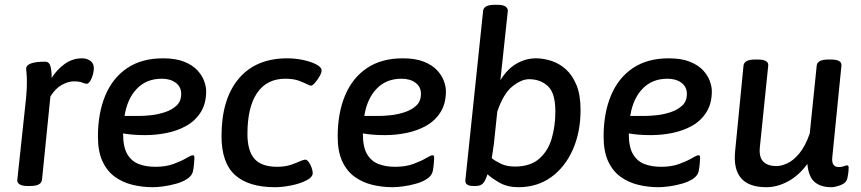

<svg xmlns="http://www.w3.org/2000/svg" viewBox="-20 -773 3589 800"><path d="M95 2Q72 2 61.5 -5Q51 -12 52 -23L89 -368Q91 -389 91.5 -404.5Q92 -420 92 -432Q92 -455 90.5 -468Q89 -481 89 -487Q90 -516 168 -516Q186 -516 191 -494Q196 -472 195 -448Q217 -483 249.5 -506.5Q282 -530 322 -530Q342 -530 356.5 -519.5Q371 -509 371 -489Q371 -469 361.5 -446.5Q352 -424 341 -424Q334 -424 322.5 -429Q311 -434 287 -434Q265 -434 238 -419.5Q211 -405 190 -371L155 -24Q152 2 106 2Z M659 -530Q712 -530 747 -516Q782 -502 802 -480.5Q822 -459 830.5 -435.5Q839 -412 839 -393Q839 -342 817 -306.5Q795 -271 758.5 -250Q722 -229 677 -219.5Q632 -210 585 -210Q555 -210 533 -212Q511 -214 493 -217V-214Q493 -161 510 -131.5Q527 -102 557 -90Q587 -78 628 -78Q671 -78 703.5 -90Q736 -102 756 -114Q776 -126 783 -126Q786 -126 788 -124.5Q790 -123 790 -113Q790 -107 788.5 -90.5Q787 -74 784 -59Q780 -41 760.5 -28Q741 -15 714 -7.5Q687 0 661 3.5Q635 7 617 7Q573 7 532 -3Q491 -13 458.5 -36.5Q426 -60 407 -101Q388 -142 388 -204Q388 -301 418.5 -374.5Q449 -448 509.5 -489Q570 -530 659 -530ZM654 -445Q590 -445 550 -403Q510 -361 499 -290H563Q581 -290 609.5 -293Q638 -296 667 -305.5Q696 -315 715.5 -333Q735 -351 735 -382Q735 -411 712.5 -428Q690 -445 654 -445Z M1126 7Q1015 7 959 -44Q903 -95 903 -206Q903 -360 974.5 -445Q1046 -530 1177 -530Q1211 -530 1243.5 -523Q1276 -516 1298 -504.5Q1320 -493 1320 -479Q1320 -470 1311.5 -455Q1303 -440 1292.5 -428Q1282 -416 1275 -416Q1272 -416 1262 -421Q1250 -427 1227 -436Q1204 -445 1169 -445Q1092 -445 1051.5 -386Q1011 -327 1011 -215Q1011 -144 1040.5 -111Q1070 -78 1135 -78Q1169 -78 1195.5 -87.5Q1222 -97 1237 -104Q1242 -105 1245.5 -106.5Q1249 -108 1251 -108Q1259 -108 1266.5 -97.5Q1274 -87 1278.5 -74Q1283 -61 1283 -52Q1283 -35 1257 -21.5Q1231 -8 1194 -0.5Q1157 7 1126 7Z M1658 -530Q1711 -530 1746 -516Q1781 -502 1801 -480.5Q1821 -459 1829.5 -435.5Q1838 -412 1838 -393Q1838 -342 1816 -306.5Q1794 -271 1757.5 -250Q1721 -229 1676 -219.5Q1631 -210 1584 -210Q1554 -210 1532 -212Q1510 -214 1492 -217V-214Q1492 -161 1509 -131.5Q1526 -102 1556 -90Q1586 -78 1627 -78Q1670 -78 1702.5 -90Q1735 -102 1755 -114Q1775 -126 1782 -126Q1785 -126 1787 -124.5Q1789 -123 1789 -113Q1789 -107 1787.5 -90.5Q1786 -74 1783 -59Q1779 -41 1759.5 -28Q1740 -15 1713 -7.5Q1686 0 1660 3.5Q1634 7 1616 7Q1572 7 1531 -3Q1490 -13 1457.5 -36.5Q1425 -60 1406 -101Q1387 -142 1387 -204Q1387 -301 1417.5 -374.5Q1448 -448 1508.5 -489Q1569 -530 1658 -530ZM1653 -445Q1589 -445 1549 -403Q1509 -361 1498 -290H1562Q1580 -290 1608.5 -293Q1637 -296 1666 -305.5Q1695 -315 1714.5 -333Q1734 -351 1734 -382Q1734 -411 1711.5 -428Q1689 -445 1653 -445Z M2140 7Q2094 7 2061 -12Q2028 -31 2011 -47Q2005 -26 1995 -12Q1985 2 1962 2H1953Q1917 2 1919 -22L1993 -728Q1996 -753 2041 -753H2052Q2076 -753 2086 -746Q2096 -739 2096 -728L2065 -439Q2094 -486 2132.5 -508Q2171 -530 2213 -530Q2244 -530 2277 -519.5Q2310 -509 2337.5 -484.5Q2365 -460 2382 -418.5Q2399 -377 2399 -315Q2399 -222 2366.5 -149Q2334 -76 2276 -34.5Q2218 7 2140 7ZM2125 -79Q2189 -79 2226 -111Q2263 -143 2278.5 -195Q2294 -247 2294 -309Q2294 -385 2263 -414Q2232 -443 2184 -443Q2153 -443 2115.5 -413.5Q2078 -384 2052 -308L2038 -175Q2036 -159 2033.5 -144Q2031 -129 2029 -114Q2042 -103 2066.5 -91Q2091 -79 2125 -79Z M2766 -530Q2819 -530 2854 -516Q2889 -502 2909 -480.5Q2929 -459 2937.5 -435.5Q2946 -412 2946 -393Q2946 -342 2924 -306.5Q2902 -271 2865.5 -250Q2829 -229 2784 -219.5Q2739 -210 2692 -210Q2662 -210 2640 -212Q2618 -214 2600 -217V-214Q2600 -161 2617 -131.5Q2634 -102 2664 -90Q2694 -78 2735 -78Q2778 -78 2810.5 -90Q2843 -102 2863 -114Q2883 -126 2890 -126Q2893 -126 2895 -124.5Q2897 -123 2897 -113Q2897 -107 2895.5 -90.5Q2894 -74 2891 -59Q2887 -41 2867.5 -28Q2848 -15 2821 -7.5Q2794 0 2768 3.5Q2742 7 2724 7Q2680 7 2639 -3Q2598 -13 2565.5 -36.5Q2533 -60 2514 -101Q2495 -142 2495 -204Q2495 -301 2525.5 -374.5Q2556 -448 2616.5 -489Q2677 -530 2766 -530ZM2761 -445Q2697 -445 2657 -403Q2617 -361 2606 -290H2670Q2688 -290 2716.5 -293Q2745 -296 2774 -305.5Q2803 -315 2822.5 -333Q2842 -351 2842 -382Q2842 -411 2819.5 -428Q2797 -445 2761 -445Z M3173 7Q3028 7 3043 -143L3078 -500Q3081 -525 3126 -525H3137Q3183 -525 3181 -500L3146 -159Q3142 -118 3160.5 -99.5Q3179 -81 3215 -81Q3236 -81 3261.5 -93Q3287 -105 3311.5 -135Q3336 -165 3354 -217L3383 -500Q3386 -525 3431 -525H3442Q3488 -525 3486 -500L3448 -119Q3443 -77 3475 -77Q3488 -77 3496.5 -80.5Q3505 -84 3509 -84Q3516 -84 3516 -75Q3516 -73 3515.5 -62Q3515 -51 3511 -32Q3507 -11 3483.5 -2Q3460 7 3443 7Q3400 7 3374.5 -14.5Q3349 -36 3344 -90Q3309 -42 3264 -17.5Q3219 7 3173 7Z"/></svg>

Font: Asap Medium
Style: Italic
Weight: 500
Italic angle: -6°
Designer: Pablo Cosgaya
Foundry: Omnibus-Type
Version: Version 3.001; ttfautohint (v1.8.3)